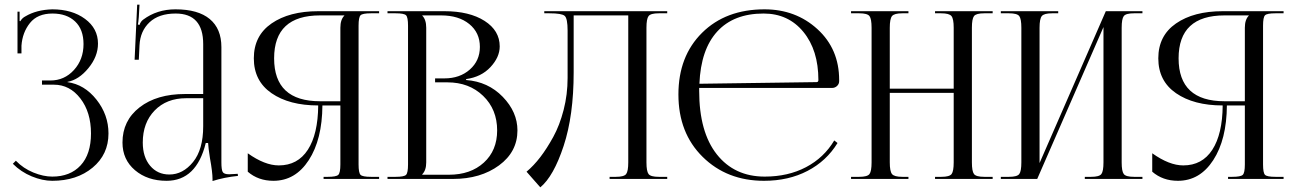

<svg xmlns="http://www.w3.org/2000/svg" viewBox="-20 -767 5540 823"><path d="M160 -404V-422H196Q256 -422 297 -467Q338 -512 338 -578Q338 -641 302 -675Q266 -709 205 -709Q141 -709 108.5 -668.5Q76 -628 72 -571V-538H55V-717H64V-677L67 -676Q75 -690 89 -697Q136 -725 204 -727Q289 -727 344.5 -686Q400 -645 400 -580Q400 -525 359 -475Q318 -425 269 -416V-415Q342 -405 393.5 -340Q445 -275 445 -195Q445 -105 377 -48.5Q309 8 204 8Q162 8 116 -11Q70 -30 35 -65L48 -78Q80 -45 123 -27.5Q166 -10 204 -10Q281 -10 325.5 -58Q370 -106 370 -195Q370 -286 324.5 -345Q279 -404 211 -404Z M851 -364V-578Q851 -709 733 -709Q661 -709 621 -671.5Q581 -634 578 -573L575 -511H557L568 -747H578L575 -694Q573 -670 571 -662L578 -660Q583 -675 594 -683Q653 -727 732 -727Q829 -727 879 -685.5Q929 -644 929 -565V-71Q929 -40 934.5 -30Q940 -20 962 -20L982 -21L999 -22L1000 -13Q941 -7 891 9V1Q891 -29 880 -89Q873 -134 872 -154H862Q822 8 694 8Q612 8 558.5 -37.5Q505 -83 505 -156Q505 -250 578.5 -307Q652 -364 773 -364ZM851 -346H778Q694 -346 643 -293.5Q592 -241 592 -156Q592 -94 623.5 -56.5Q655 -19 706 -19Q764 -19 807.5 -72.5Q851 -126 851 -226Z M1367 0V-9H1385Q1421 -9 1430 -17.5Q1439 -26 1439 -62V-315H1362Q1361 -169 1303.5 -80.5Q1246 8 1152 8Q1087 8 1042 -31V-110Q1115 -58 1175 -58Q1256 -58 1299.5 -125Q1343 -192 1344 -315Q1220 -315 1144 -367.5Q1068 -420 1068 -517Q1068 -614 1144 -666.5Q1220 -719 1344 -719H1605V-710H1570Q1534 -710 1525.5 -701.5Q1517 -693 1517 -657V-62Q1517 -26 1525.5 -17.5Q1534 -9 1570 -9H1605V0ZM1439 -333V-648Q1439 -683 1456 -700V-701H1352Q1155 -701 1155 -517Q1155 -333 1352 -333Z M1790 -18H1904Q1997 -18 2054 -70Q2111 -122 2111 -208Q2111 -298 2051 -356Q1991 -414 1898 -414H1845V-431H1885Q1951 -431 1994 -469Q2037 -507 2037 -566Q2037 -627 1991.5 -664Q1946 -701 1871 -701H1790V-700Q1807 -683 1807 -648V-71Q1807 -37 1790 -20ZM1641 0V-9H1676Q1712 -9 1720.5 -17.5Q1729 -26 1729 -62V-657Q1729 -693 1720.5 -701.5Q1712 -710 1676 -710H1641V-719H1885Q1992 -719 2057 -677.5Q2122 -636 2122 -568Q2122 -522 2082.5 -479.5Q2043 -437 1978 -428V-424Q2072 -417 2135 -352Q2198 -287 2198 -208Q2198 -116 2119 -58Q2040 0 1922 0Z M2313 -719H2399H2673H2840V-710H2804Q2769 -710 2760 -698Q2751 -686 2751 -648V-71Q2751 -33 2760 -21Q2769 -9 2804 -9H2840V0H2593V-9H2620Q2655 -9 2664 -21Q2673 -33 2673 -71V-701H2439V-457Q2439 -272 2396 -141.5Q2353 -11 2296 36L2237 -31Q2268 -57 2296 -93.5Q2324 -130 2351.5 -180Q2379 -230 2396 -296Q2413 -362 2413 -433V-636Q2413 -688 2400.5 -699Q2388 -710 2335 -710H2313Z M2977 -390Q2977 -384 2977 -378Q2977 -201 3052.5 -105.5Q3128 -10 3258 -10Q3358 -10 3435 -50.5Q3512 -91 3556 -165L3570 -154Q3523 -77 3441.5 -34.5Q3360 8 3255 8Q3096 8 2992 -94.5Q2888 -197 2888 -362Q2888 -526 2989.5 -626.5Q3091 -727 3257 -727Q3391 -727 3484 -642Q3577 -557 3577 -424V-419Q3577 -407 3568 -398.5Q3559 -390 3546 -390ZM2978 -408 3480 -415Q3488 -415 3488 -424Q3488 -552 3423.5 -630.5Q3359 -709 3253 -709Q3125 -709 3054.5 -632Q2984 -555 2978 -408Z M3628 0V-9H3663Q3698 -9 3707 -21Q3716 -33 3716 -71V-648Q3716 -686 3707 -698Q3698 -710 3663 -710H3628V-719H3874V-710H3848Q3813 -710 3803.5 -698Q3794 -686 3794 -648V-387H4068V-648Q4068 -686 4058.5 -698Q4049 -710 4014 -710H3988V-719H4235V-710H4199Q4164 -710 4155 -698Q4146 -686 4146 -648V-71Q4146 -33 4155 -21Q4164 -9 4199 -9H4235V0H3988V-9H4015Q4050 -9 4059 -21Q4068 -33 4068 -71V-369H3794V-71Q3794 -33 3803.5 -21Q3813 -9 3848 -9H3874V0Z M4270 0V-9H4305Q4340 -9 4349 -21Q4358 -33 4358 -71V-648Q4358 -686 4349 -698Q4340 -710 4305 -710H4270V-719H4516V-710H4490Q4455 -710 4445.5 -698Q4436 -686 4436 -648V-68L4720 -719H4877V-710H4841Q4806 -710 4797 -698Q4788 -686 4788 -648V-71Q4788 -33 4797 -21Q4806 -9 4841 -9H4877V0H4630V-9H4657Q4692 -9 4701 -21Q4710 -33 4710 -71V-651L4426 0Z M5244 0V-9H5262Q5298 -9 5307 -17.5Q5316 -26 5316 -62V-315H5239Q5238 -169 5180.5 -80.5Q5123 8 5029 8Q4964 8 4919 -31V-110Q4992 -58 5052 -58Q5133 -58 5176.5 -125Q5220 -192 5221 -315Q5097 -315 5021 -367.5Q4945 -420 4945 -517Q4945 -614 5021 -666.5Q5097 -719 5221 -719H5482V-710H5447Q5411 -710 5402.5 -701.5Q5394 -693 5394 -657V-62Q5394 -26 5402.5 -17.5Q5411 -9 5447 -9H5482V0ZM5316 -333V-648Q5316 -683 5333 -700V-701H5229Q5032 -701 5032 -517Q5032 -333 5229 -333Z"/></svg>

Font: FoglihtenNo06
Style: Regular
Weight: 500
Designer: gluk (gluksza@wp.pl)
Foundry: gluk (gluksza@wp.pl)
Version: Version 0.76